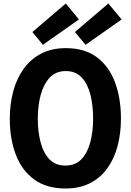

<svg xmlns="http://www.w3.org/2000/svg" viewBox="-20 -1060 749 1097"><path d="M354 17Q246 17 175.5 -34.5Q105 -86 70.5 -176Q36 -266 36 -381Q36 -466 56 -539.5Q76 -613 116 -668Q156 -723 216 -754Q276 -785 356 -785Q464 -785 533.5 -733Q603 -681 637 -590Q671 -499 671 -382Q671 -297 651.5 -224.5Q632 -152 593 -98Q554 -44 494.5 -13.5Q435 17 354 17ZM354 -114Q411 -114 445.5 -150.5Q480 -187 496 -248Q512 -309 512 -381Q512 -458 496.5 -519.5Q481 -581 446.5 -617.5Q412 -654 356 -654Q299 -654 264 -616.5Q229 -579 212.5 -517.5Q196 -456 196 -382Q196 -308 212 -247Q228 -186 262.5 -150Q297 -114 354 -114ZM225 -804 165 -877 356 -1040 431 -949ZM469 -804 408 -877 599 -1040 675 -949Z"/></svg>

Font: Yaldevi
Style: Bold
Weight: 700
Designer: Sol Matas, Rajitha Manaperi, Kosala Senevirathne
Foundry: Mooniak
Version: Version 1.100